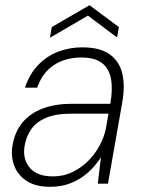

<svg xmlns="http://www.w3.org/2000/svg" viewBox="-20 -706 552 738"><path d="M172 12Q118 12 84 -9.5Q50 -31 36 -66Q22 -101 27 -140Q35 -197 65.5 -234Q96 -271 144.5 -289Q193 -307 254 -307H404Q414 -364 406.5 -403.5Q399 -443 371.5 -464Q344 -485 293 -485Q232 -485 187.5 -456Q143 -427 123 -369H76Q93 -421 126.5 -456Q160 -491 204 -507.5Q248 -524 296 -524Q365 -524 402.5 -496.5Q440 -469 450.5 -421.5Q461 -374 450 -313L395 0H356L368 -101Q357 -84 340 -64.5Q323 -45 299 -27.5Q275 -10 243.5 1Q212 12 172 12ZM184 -28Q225 -28 259.5 -45Q294 -62 320.5 -89Q347 -116 364 -148.5Q381 -181 387 -212L397 -269H252Q194 -269 156.5 -253Q119 -237 99.5 -208.5Q80 -180 74 -142Q67 -93 95 -60.5Q123 -28 184 -28ZM172 -561 179 -602 324 -686 437 -602 430 -562 318 -646Z"/></svg>

Font: DM Sans 12pt ExtraLight
Style: Italic
Weight: 250
Italic angle: -10°
Version: Version 4.004;gftools[0.9.30]